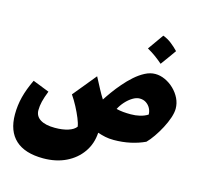

<svg xmlns="http://www.w3.org/2000/svg" viewBox="-157 -1062 1591 1534"><g transform="rotate(15 638.0 -295.5)"><path d="M838.4 15.1Q798.3 15.1 767.8 8.5Q737.3 2 704.1 -8.8Q698.7 83 649.7 153.3Q600.6 223.6 518.6 263.2Q436.5 302.7 331.1 302.7Q179.7 302.7 101.6 231Q23.4 159.2 23.4 21Q23.4 -53.2 41.5 -124.3Q59.6 -195.3 98.6 -276.4L234.9 -222.7Q213.9 -169.4 204.8 -131.8Q195.8 -94.2 195.8 -59.6Q195.8 -10.3 238 16.4Q280.3 43 358.4 43Q422.4 43 468 28.3Q513.7 13.7 533.2 -13.2Q529.8 -39.1 512.9 -80.3Q496.1 -121.6 472.2 -167Q448.2 -212.4 421.9 -250.5L579.1 -442.4L630.4 -345.2Q640.1 -326.7 650.1 -309.8Q660.2 -293 671.4 -274.9Q689.9 -304.2 718.5 -343.8Q747.1 -383.3 782.5 -424.6Q817.9 -465.8 857.9 -501.2Q897.9 -536.6 940.2 -558.6Q982.4 -580.6 1024.4 -580.6Q1065.4 -580.6 1106 -562Q1146.5 -543.5 1179.7 -511.5Q1212.9 -479.5 1232.7 -439Q1252.4 -398.4 1252.4 -354Q1252.4 -321.3 1237.8 -277.8Q1223.1 -234.4 1199.2 -189.2Q1175.3 -144 1147.9 -104.5Q1120.6 -64.9 1094.7 -39.1Q1039.6 -13.2 974.4 1Q909.2 15.1 838.4 15.1ZM1056.2 -253.4Q1056.2 -280.3 1043.7 -304.2Q1031.2 -328.1 1008.5 -343.5Q985.8 -358.9 954.6 -358.9Q926.8 -358.9 896.5 -340.3Q866.2 -321.8 839.8 -292.5Q813.5 -263.2 796.9 -230.5Q825.2 -223.6 854 -220.9Q882.8 -218.3 916.5 -218.3Q955.6 -218.3 991.7 -226.8Q1027.8 -235.4 1056.2 -253.4ZM1005.9 -892.6Q1043.5 -878.9 1076.2 -853.5Q1108.9 -828.1 1136.2 -799.3Q1113.8 -767.6 1090.6 -735.4Q1067.4 -703.1 1043 -669.9Q1014.6 -694.8 982.9 -718Q951.2 -741.2 913.6 -762.2Q961.9 -829.1 1005.9 -892.6Z"/></g></svg>

Font: Pinar DS1 Black
Style: Regular
Weight: 900
Designer: Amin Abedi
Version: Version 3.000